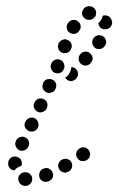

<svg xmlns="http://www.w3.org/2000/svg" viewBox="-20 -584 389 632"><path d="M71 27Q75 25 79 22Q82 19 84 15Q86 11 86 7Q87 -2 81 -9Q75 -16 66 -17Q65 -17 65 -17Q56 -18 48 -12Q41 -6 40 3Q40 7 41 12Q43 16 45 19Q48 23 52 25Q56 27 61 28Q61 28 62 28Q67 28 71 27ZM148 8Q151 5 153 1Q155 -3 155 -8Q155 -12 153 -16Q150 -25 141 -29Q133 -33 124 -29H123Q114 -26 111 -17Q107 -9 110 0Q113 9 122 13Q130 16 139 13H140Q144 11 148 8ZM217 -33Q219 -42 215 -50Q213 -54 209 -57Q206 -59 201 -61Q197 -62 192 -61Q188 -61 184 -58H183Q175 -53 172 -44Q170 -35 175 -27Q177 -23 180 -21Q184 -18 188 -17Q192 -15 197 -16Q201 -17 205 -19H206Q214 -24 217 -33ZM12 -31Q6 -38 7 -47V-49Q8 -58 15 -64Q22 -70 31 -69Q36 -68 40 -66Q44 -64 47 -61Q50 -57 51 -53Q52 -49 52 -44V-43Q51 -42 51 -40Q51 -39 51 -38Q50 -38 50 -38Q41 -35 34 -30Q30 -26 27 -23Q27 -23 27 -23Q27 -23 27 -23Q18 -24 12 -31ZM273 -64Q276 -68 276 -73Q277 -77 276 -81Q275 -86 273 -89Q267 -97 258 -99Q249 -100 241 -95L240 -94Q233 -89 231 -80Q229 -71 235 -63Q237 -59 241 -57Q245 -54 249 -54Q254 -53 258 -54Q262 -55 266 -57L267 -58Q271 -61 273 -64ZM30 -112Q30 -108 31 -104Q33 -99 36 -96Q38 -92 42 -90Q51 -86 60 -89Q68 -92 73 -100V-101Q78 -109 75 -118Q72 -127 64 -131Q60 -134 55 -134Q51 -134 47 -133Q42 -132 39 -129Q35 -126 33 -122V-121Q31 -117 30 -112ZM62 -166Q66 -157 74 -153Q78 -151 82 -151Q87 -150 91 -152Q95 -153 99 -156Q102 -159 104 -163L105 -165Q109 -173 105 -182Q102 -191 94 -195Q90 -197 85 -197Q81 -197 77 -196Q73 -194 69 -191Q66 -188 64 -184L63 -183Q59 -174 62 -166ZM92 -229Q96 -220 104 -216Q108 -214 113 -214Q117 -214 121 -216Q125 -217 129 -220Q132 -223 134 -227V-228Q138 -237 135 -246Q132 -254 123 -258Q119 -260 115 -260Q110 -260 106 -259Q102 -257 99 -254Q95 -251 94 -247L93 -246Q89 -238 92 -229ZM121 -292Q125 -284 133 -280Q137 -278 142 -278Q146 -278 150 -280Q155 -281 158 -284Q161 -287 163 -292V-293Q167 -301 164 -310Q160 -319 152 -322Q148 -324 143 -324Q139 -324 134 -323Q130 -321 127 -318Q124 -315 122 -311V-310Q118 -301 121 -292ZM237 -341Q236 -351 230 -357Q227 -360 223 -362Q219 -363 215 -363Q214 -356 212 -350L211 -348Q208 -340 202 -334Q199 -330 194 -328Q195 -327 196 -326Q197 -325 198 -324Q201 -321 205 -319Q209 -317 214 -317Q218 -317 222 -319Q226 -321 230 -324V-325Q237 -332 237 -341ZM149 -356Q152 -348 161 -344Q170 -341 178 -344Q187 -348 190 -357L191 -358Q194 -367 190 -375Q187 -384 178 -387Q170 -391 161 -387Q152 -383 149 -375L148 -373Q145 -365 149 -356ZM285 -393Q284 -402 277 -408Q270 -415 261 -414Q252 -414 245 -407V-406Q238 -399 239 -390Q239 -381 246 -374Q253 -368 262 -368Q272 -369 278 -376L279 -377Q285 -384 285 -393ZM173 -421Q177 -413 186 -410Q190 -408 194 -409Q199 -409 203 -411Q207 -413 210 -416Q213 -419 214 -424L215 -425Q218 -434 214 -442Q210 -450 201 -453Q197 -455 192 -455Q188 -454 184 -452Q180 -451 177 -447Q174 -444 172 -440V-438Q169 -430 173 -421ZM329 -450Q327 -459 320 -464Q319 -465 319 -465Q318 -465 317 -466Q317 -466 317 -466Q313 -467 309 -468Q303 -469 297 -466Q292 -464 288 -459V-458Q282 -450 284 -441Q286 -432 293 -426Q301 -421 310 -423Q319 -424 324 -432L325 -433Q331 -440 329 -450ZM200 -490Q202 -480 210 -476Q218 -471 227 -473Q236 -475 241 -483L242 -484Q247 -492 245 -501Q243 -510 235 -515Q227 -520 218 -518Q209 -516 204 -508L203 -507Q198 -499 200 -490ZM345 -523Q342 -527 339 -530Q335 -532 331 -533Q326 -534 322 -533Q321 -533 320 -533Q319 -532 318 -532Q317 -525 313 -519Q310 -513 304 -508Q304 -507 304 -507Q304 -507 304 -507Q304 -506 304 -506Q306 -497 313 -491Q321 -486 330 -488Q339 -489 345 -497Q350 -504 349 -513Q348 -514 348 -515Q347 -520 345 -523ZM253 -551Q257 -560 266 -562Q267 -563 268 -563Q277 -565 285 -561Q293 -556 296 -547Q297 -543 296 -539Q296 -534 294 -530Q291 -526 288 -524Q284 -521 280 -520Q280 -520 279 -519Q275 -518 271 -519Q266 -519 262 -521Q261 -522 260 -523Q258 -524 257 -525Q256 -526 255 -527Q254 -529 253 -531Q252 -532 251 -534Q248 -543 253 -551Z"/></svg>

Font: FRB American Cursive Dotted Extrabold
Style: Bold Italic
Weight: 800
Italic angle: -25°
Version: Version 2.0;Modular Font Editor K font №1